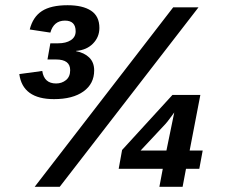

<svg xmlns="http://www.w3.org/2000/svg" viewBox="-20 -716 874 736"><path d="M249 -447Q249 -488 195 -488H162L173 -550H203Q233 -550 251.5 -562Q270 -574 270 -596Q270 -637 229 -637Q186 -637 173 -591L94 -603Q106 -651 140.5 -673.5Q175 -696 239 -696Q297 -696 329 -675Q361 -654 361 -609Q361 -574 336.5 -549Q312 -524 272 -521L271 -520Q303 -514 322 -495.5Q341 -477 341 -446Q341 -395 300 -365.5Q259 -336 187 -336Q67 -336 54 -432L142 -444Q149 -396 195 -396Q217 -396 233 -409Q249 -422 249 -447ZM209 0H113L644 -688H741ZM693 -69 680 0H591L604 -69H435L448 -141L641 -352H748L707 -139H757L744 -69ZM519 -139H618L648 -285L640 -274Q621 -247 606 -232Z"/></svg>

Font: Libra Sans Modern
Style: Bold Italic
Weight: 700
Italic angle: -12°
Foundry: Stefan Peev, Context Ltd
Version: Version 1.000